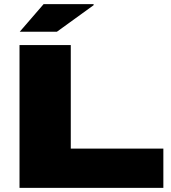

<svg xmlns="http://www.w3.org/2000/svg" viewBox="-20 -905 826 925"><path d="M74 0V-688H321V-189H767V0ZM75 -752 190 -885H431V-880L254 -752Z"/></svg>

Font: Archivo Expanded Black
Style: Regular
Weight: 900
Width: 7
Designer: Hector Gatti
Foundry: Omnibus-Type
Version: Version 2.001